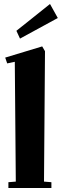

<svg xmlns="http://www.w3.org/2000/svg" viewBox="-20 -940 309 960"><path d="M22 -29 59 -32 54 -631 16 -623 6 -652 191 -708 205 -684 200 -32 237 -29V0H22ZM62 -786 230 -920 269 -850 80 -747Z"/></svg>

Font: Rakkas
Style: Regular
Weight: 400
Designer: Zeynep Akay
Foundry: Zeynep Akay
Version: Version 2.000